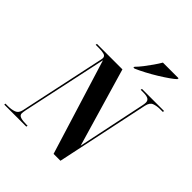

<svg xmlns="http://www.w3.org/2000/svg" viewBox="-284 -1099 1264 1264"><g transform="rotate(45 348.0 -467.0)"><path d="M-39 0 -38 -10H-12Q18 -10 42.5 -19Q67 -28 74 -61L197 -638Q200 -652 202 -661Q204 -670 204 -675Q204 -694 185 -699Q166 -704 136 -704H108L110 -714H347L508 -164L607 -638Q611 -656 611 -668Q611 -687 597 -695.5Q583 -704 550 -704H527L529 -714H735L733 -704H707Q677 -704 653 -695Q629 -686 621 -649L484 0H420L214 -666L88 -77Q85 -62 84 -54Q83 -46 83 -40Q83 -23 102.5 -16.5Q122 -10 158 -10H168L166 0ZM391 -782Q410 -801 430.5 -827.5Q451 -854 470.5 -882Q490 -910 504 -934H650L648 -924Q636 -912 607.5 -892Q579 -872 542.5 -849.5Q506 -827 468 -807Q430 -787 400 -774H389Z"/></g></svg>

Font: Noto Serif Display ExtraCondensed ExtraBold
Style: Italic
Weight: 800
Width: 2
Italic angle: -12°
Designer: Monotype Design Team
Foundry: Monotype Imaging Inc.
Version: Version 2.009